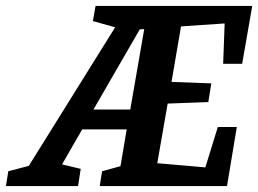

<svg xmlns="http://www.w3.org/2000/svg" viewBox="-115 -627 870 647"><path d="M637 -412 642 -548 495 -538 463 -351 597 -346 587 -283 450 -278 415 -77 577 -63 619 -199H683L650 0H221L229 -50L291 -67L312 -191H162L94 -73L157 -58L148 0H-95L-87 -50L-18 -68L273 -535L198 -556L207 -607H735L701 -412ZM371 -529 356 -528 200 -258H324Z"/></svg>

Font: Grenze SemiBold
Style: Italic
Weight: 600
Italic angle: -10°
Designer: Renata Polastri
Foundry: Omnibus-Type
Version: Version 1.002; ttfautohint (v1.8)